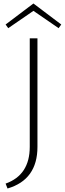

<svg xmlns="http://www.w3.org/2000/svg" viewBox="-20 -877 370 1097"><path d="M171 -857 330 -737 315 -716 171 -815 27 -716 12 -737ZM150 -38V-658H194V-38Q194 150 23 200L12 172Q150 123 150 -38Z"/></svg>

Font: EauTestText Light
Style: Regular
Weight: 300
Designer: Christian Thalmann (Catharsis Fonts)
Version: Version 0.001;PS 000.001;hotconv 1.0.88;makeotf.lib2.5.64775